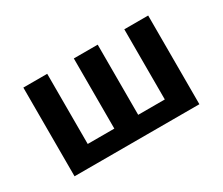

<svg xmlns="http://www.w3.org/2000/svg" viewBox="-98 -790 1196 1031"><g transform="rotate(-30 500.0 -275.0)"><path d="M887 0H113V-550H261V-115H426V-550H574V-115H739V-550H887Z"/></g></svg>

Font: IBM Plex Sans JP
Style: Bold
Weight: 700
Designer: Mike Abbink; Paul van der Laan; Pieter van Rosmalen; Wujin Sim; Yejin Wi; Jinhee Kim; Boomi Park; Yona Kim; Kichan Ma
Foundry: Sandoll Inc.
Version: Version 1.001